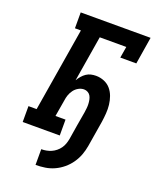

<svg xmlns="http://www.w3.org/2000/svg" viewBox="-170 -835 940 1149"><g transform="rotate(20 300.0 -260.0)"><path d="M199 215V115Q215 115 231 112Q247 109 262 102.5Q277 96 290.5 85Q304 74 313.5 60.5Q323 47 328.5 31.5Q334 16 337 0Q344 -45 351.5 -90Q359 -135 367 -180Q369 -194 370.5 -207.5Q372 -221 371.5 -234.5Q371 -248 368.5 -261Q366 -274 360 -285Q354 -296 342.5 -302.5Q331 -309 318 -309Q300 -309 283 -299.5Q266 -290 254.5 -274.5Q243 -259 237 -241.5Q231 -224 229 -207L211 -101H275V0H39V-101H91L179 -634H141V-735H586L558 -562H456L468 -634H299L251 -343Q260 -358 271 -371Q282 -384 296 -393.5Q310 -403 326 -406.5Q342 -410 357 -410Q385 -410 410 -399.5Q435 -389 451.5 -369.5Q468 -350 477 -325Q486 -300 489 -273.5Q492 -247 490 -219Q488 -191 484 -164L457 0Q452 30 441.5 58.5Q431 87 413 113Q395 139 370.5 159.5Q346 180 317.5 193Q289 206 259 210.5Q229 215 199 215Z"/></g></svg>

Font: Iosevka Etoile Oblique
Style: Bold
Weight: 700
Italic angle: -9°
Designer: Belleve Invis
Foundry: Belleve Invis
Version: Version 15.5.2; ttfautohint (v1.8.4)